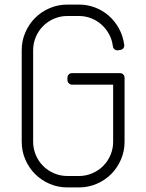

<svg xmlns="http://www.w3.org/2000/svg" viewBox="-20 -820 640 840"><path d="M275 -480V-470C275 -464.3 276.9 -459.6 280.8 -455.8C284.6 -451.9 289.3 -449.8 295 -449.5H475V-200C475 -179.3 471.1 -159.8 463.2 -141.5C455.4 -123.2 444.8 -107.2 431.2 -93.8C417.8 -80.2 401.8 -69.6 383.5 -61.8C365.2 -53.9 345.7 -50 325 -50H275C254.3 -50 234.8 -53.9 216.5 -61.8C198.2 -69.6 182.2 -80.2 168.8 -93.8C155.2 -107.2 144.6 -123.2 136.8 -141.5C128.9 -159.8 125 -179.3 125 -200V-600C125 -620.7 128.9 -640.2 136.8 -658.5C144.6 -676.8 155.2 -692.8 168.8 -706.2C182.2 -719.8 198.2 -730.4 216.5 -738.2C234.8 -746.1 254.3 -750 275 -750H325C344 -750 362 -746.7 379 -740C396 -733.3 411.1 -724.1 424.2 -712.2C437.4 -700.4 448.3 -686.6 457 -670.8C465.7 -654.9 471.2 -637.8 473.5 -619.5L474 -617.5C474.7 -611.8 477.2 -607.3 481.5 -604C485.8 -600.7 490.8 -599.3 496.5 -600L506 -601.5C511.7 -602.2 516.2 -604.6 519.5 -608.8C522.8 -612.9 524.2 -617.8 523.5 -623.5L523 -626.5C519.7 -650.8 512.2 -673.6 500.8 -694.8C489.2 -715.9 474.8 -734.3 457.2 -750C439.8 -765.7 419.7 -777.9 397 -786.8C374.3 -795.6 350.3 -800 325 -800H275C247.3 -800 221.3 -794.8 197 -784.2C172.7 -773.8 151.5 -759.5 133.5 -741.5C115.5 -723.5 101.2 -702.3 90.8 -678C80.2 -653.7 75 -627.7 75 -600V-200C75 -172.3 80.2 -146.3 90.8 -122C101.2 -97.7 115.5 -76.5 133.5 -58.5C151.5 -40.5 172.7 -26.2 197 -15.8C221.3 -5.2 247.3 0 275 0H325C352.7 0 378.7 -5.2 403 -15.8C427.3 -26.2 448.5 -40.5 466.5 -58.5C484.5 -76.5 498.8 -97.7 509.2 -122C519.8 -146.3 525 -172.3 525 -200V-480C525 -485.7 523.1 -490.4 519.2 -494.2C515.4 -498.1 510.7 -500 505 -500H295C289.3 -500 284.6 -498.1 280.8 -494.2C276.9 -490.4 275 -485.7 275 -480Z"/></svg>

Font: lerotica
Style: Regular
Weight: 400
Designer: defharo
Foundry: deFharo
Version: Version 1.001 2011